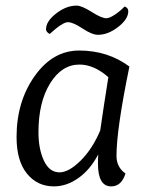

<svg xmlns="http://www.w3.org/2000/svg" viewBox="-20 -654 527 684"><path d="M330 -104Q301 -49 259 -19.5Q217 10 172 10Q113 10 76 -35.5Q39 -81 39 -166Q39 -292 103.5 -383Q168 -474 262 -474Q364 -474 441 -417Q395 -193 395 -99Q395 -58 427 -36Q413 10 376 10Q329 10 329 -71Q329 -93 330 -104ZM337 -189Q350 -279 366 -379Q315 -424 263 -424Q200 -424 158.5 -357Q117 -290 117 -183Q117 -123 136.5 -81.5Q156 -40 192 -40Q225 -40 267 -81.5Q309 -123 337 -189ZM359 -589Q370 -589 389.5 -602Q409 -615 424 -631Q437 -626 437 -614Q437 -586 401 -558Q365 -530 329 -530Q308 -530 274 -552.5Q240 -575 222 -575Q203 -575 157 -533Q144 -540 144 -550Q144 -578 180 -606Q216 -634 253 -634Q271 -634 306.5 -611.5Q342 -589 359 -589Z"/></svg>

Font: Overlock
Style: Italic
Weight: 400
Designer: Dario Muhafara
Foundry: Dario Manuel Muhafara
Version: Version 1.002